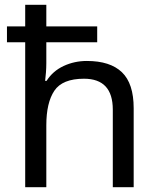

<svg xmlns="http://www.w3.org/2000/svg" viewBox="-20 -780 658 800"><path d="M173 -760V-670H385V-604H173V-517Q173 -498 171.5 -478.5Q170 -459 168 -443H174Q200 -484 245 -505Q290 -526 342 -526Q439 -526 488 -479Q537 -432 537 -329V0H450V-323Q450 -452 330 -452Q240 -452 206.5 -402Q173 -352 173 -258V0H85V-604H9V-670H85V-760Z"/></svg>

Font: Noto Sans Mandaic
Style: Regular
Weight: 400
Designer: Monotype Design Team
Foundry: Monotype Imaging Inc.
Version: Version 2.002; ttfautohint (v1.8.4.7-5d5b)